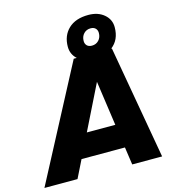

<svg xmlns="http://www.w3.org/2000/svg" viewBox="-179 -1056 1052 1166"><g transform="rotate(-15 347.5 -473.0)"><path d="M695 0H507L491 -111H218L163 0H-45L330 -712H349Q314 -744 314 -791Q314 -861 358.5 -903.5Q403 -946 484 -946Q544 -946 582 -914Q620 -882 620 -833Q620 -753 565 -712H570ZM470 -259 430 -540 291 -259ZM458 -760Q484 -760 501 -778Q518 -796 518 -824Q518 -842 507 -853Q496 -864 476 -864Q450 -864 433 -846Q416 -828 416 -800Q416 -782 427 -771Q438 -760 458 -760Z"/></g></svg>

Font: Creato Display Black
Style: Italic
Weight: 900
Italic angle: -10°
Version: Version 1.000